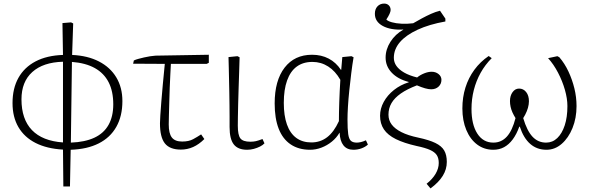

<svg xmlns="http://www.w3.org/2000/svg" viewBox="-20 -823 3296 1073"><path d="M334 219 332 13Q242 8 179 -24Q116 -56 83 -112.5Q50 -169 50 -247Q50 -329 83 -388Q116 -447 179 -480Q242 -513 332 -516L329 -694L377 -698L389 -692L383 -516Q470 -512 533 -479.5Q596 -447 630 -390.5Q664 -334 664 -258Q664 -174 630 -114Q596 -54 531.5 -21.5Q467 11 375 14L371 219ZM332 -27V-478Q221 -475 160.5 -420.5Q100 -366 100 -268Q100 -157 158.5 -96Q217 -35 332 -27ZM376 -26Q455 -29 507.5 -53.5Q560 -78 586.5 -125Q613 -172 613 -240Q613 -313 587 -363.5Q561 -414 510 -442.5Q459 -471 382 -477Z M991 13Q929 13 901.5 -21.5Q874 -56 874 -134Q874 -148 876 -179Q878 -210 881.5 -254Q885 -298 890 -352Q895 -406 901 -466L724 -467L728 -485Q738 -490 753 -494Q768 -498 785 -502Q802 -506 818.5 -508.5Q835 -511 849 -512L1147 -517V-472L1135 -466H935Q934 -444 932 -409Q930 -374 928.5 -332.5Q927 -291 926 -251Q925 -211 924 -178Q923 -145 923 -128Q923 -77 940.5 -54.5Q958 -32 998 -32Q1035 -32 1059 -45Q1083 -58 1104 -72L1122 -46Q1092 -16 1059.5 -1.5Q1027 13 991 13Z M1361 14Q1310 14 1286.5 -16Q1263 -46 1263 -113Q1263 -139 1263 -170.5Q1263 -202 1262.5 -236.5Q1262 -271 1261.5 -307Q1261 -343 1260 -378Q1259 -413 1258.5 -445.5Q1258 -478 1257 -504L1307 -509L1319 -503Q1318 -465 1316.5 -420Q1315 -375 1313.5 -329Q1312 -283 1311 -241.5Q1310 -200 1309.5 -168.5Q1309 -137 1309 -121Q1309 -68 1323.5 -49.5Q1338 -31 1379 -31Q1396 -31 1409.5 -34Q1423 -37 1447 -46L1458 -22Q1449 -12 1433 -4Q1417 4 1398.5 9Q1380 14 1361 14Z M1713 14Q1649 14 1604.5 -16Q1560 -46 1537.5 -103.5Q1515 -161 1515 -245Q1515 -373 1570.5 -445Q1626 -517 1724 -517Q1776 -517 1817 -495.5Q1858 -474 1885 -433H1887L1893 -504L1944 -509L1956 -503Q1949 -462 1943 -413.5Q1937 -365 1932 -317Q1927 -269 1924.5 -227Q1922 -185 1922 -155Q1922 -101 1926 -73.5Q1930 -46 1941 -36Q1952 -26 1974 -26Q1984 -26 1997 -29Q2010 -32 2025 -39L2036 -15Q2022 -2 2000.5 6Q1979 14 1955 14Q1919 14 1899.5 -10.5Q1880 -35 1878 -81H1877Q1861 -53 1834.5 -31.5Q1808 -10 1776.5 2Q1745 14 1713 14ZM1720 -27Q1770 -27 1808 -56Q1846 -85 1874 -146Q1874 -169 1874.5 -195.5Q1875 -222 1876 -252Q1877 -282 1878.5 -313.5Q1880 -345 1882 -377Q1854 -426 1814 -451.5Q1774 -477 1726 -477Q1674 -477 1638.5 -451Q1603 -425 1584.5 -373.5Q1566 -322 1566 -248Q1566 -177 1583.5 -127.5Q1601 -78 1635.5 -52.5Q1670 -27 1720 -27Z M2386 230 2364 204Q2397 178 2414.5 148Q2432 118 2432 88Q2432 61 2421 44Q2410 27 2383.5 15Q2357 3 2309 -7Q2238 -23 2192.5 -45.5Q2147 -68 2125.5 -100Q2104 -132 2104 -176Q2104 -216 2124.5 -253.5Q2145 -291 2181.5 -320Q2218 -349 2264 -363V-365Q2203 -381 2169 -417Q2135 -453 2135 -501Q2135 -547 2162 -589.5Q2189 -632 2235 -658Q2163 -654 2119 -678Q2075 -702 2075 -746Q2075 -772 2089.5 -787.5Q2104 -803 2127 -803Q2143 -803 2153 -793Q2163 -783 2163 -767Q2163 -759 2157 -745.5Q2151 -732 2139 -714Q2147 -705 2170 -698.5Q2193 -692 2224.5 -690.5Q2256 -689 2289 -693Q2313 -707 2338 -720.5Q2363 -734 2388.5 -745.5Q2414 -757 2439 -763L2469 -719V-703Q2379 -687 2314 -657Q2249 -627 2215 -587.5Q2181 -548 2181 -500Q2181 -475 2195.5 -454.5Q2210 -434 2238.5 -417.5Q2267 -401 2311 -390Q2328 -404 2350.5 -413Q2373 -422 2392 -422Q2415 -422 2431 -409Q2447 -396 2447 -377Q2447 -354 2431 -339Q2415 -324 2390 -324Q2375 -324 2355.5 -329.5Q2336 -335 2310 -346Q2255 -325 2220 -300.5Q2185 -276 2168 -247Q2151 -218 2151 -182Q2151 -151 2169 -127Q2187 -103 2223.5 -84.5Q2260 -66 2317 -54Q2378 -41 2413 -24Q2448 -7 2462.5 18Q2477 43 2477 82Q2477 123 2454.5 159.5Q2432 196 2386 230Z M2737 14Q2686 14 2647 -15Q2608 -44 2586 -96.5Q2564 -149 2564 -217Q2564 -279 2581 -333.5Q2598 -388 2631 -433Q2664 -478 2711 -510L2728 -498Q2691 -461 2666 -416Q2641 -371 2628 -320Q2615 -269 2615 -214Q2615 -127 2647.5 -76.5Q2680 -26 2737 -26Q2782 -26 2812.5 -59.5Q2843 -93 2861 -163Q2851 -179 2844 -194.5Q2837 -210 2833.5 -226Q2830 -242 2830 -258Q2830 -288 2844.5 -308Q2859 -328 2881 -328Q2905 -328 2920.5 -308.5Q2936 -289 2936 -257Q2936 -248 2934.5 -239Q2933 -230 2930.5 -220.5Q2928 -211 2924 -201.5Q2920 -192 2915 -182Q2910 -172 2904 -163Q2925 -92 2956 -59Q2987 -26 3032 -26Q3068 -26 3094.5 -51.5Q3121 -77 3136 -122.5Q3151 -168 3151 -230Q3151 -272 3137 -321Q3123 -370 3098.5 -417Q3074 -464 3043 -498L3095 -509L3106 -503Q3136 -468 3157 -423Q3178 -378 3190 -329Q3202 -280 3202 -230Q3202 -163 3179.5 -107.5Q3157 -52 3119 -19Q3081 14 3034 14Q2981 14 2943.5 -18.5Q2906 -51 2885 -115H2882Q2867 -73 2845.5 -44Q2824 -15 2797 -0.5Q2770 14 2737 14Z"/></svg>

Font: Literata ExtraLight
Style: Regular
Weight: 250
Designer: Latin by Veronika Burian and Jose Scaglione. Greek by Irene Vlachou. Cyrillic by Vera Evstafieva.
Foundry: TypeTogether
Version: Version 3.103;gftools[0.9.29]